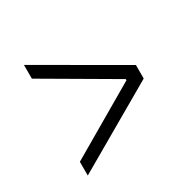

<svg xmlns="http://www.w3.org/2000/svg" viewBox="-126 -684 852 836"><g transform="rotate(-30 300.0 -266.0)"><path d="M89 -57 442 -263V-269L89 -475V-544L511 -300V-232L89 12Z"/></g></svg>

Font: IBM Plex Serif Text
Style: Regular
Weight: 450
Designer: Mike Abbink, Paul van der Laan, Pieter van Rosmalen
Foundry: Bold Monday
Version: Version 3.001